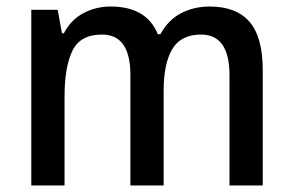

<svg xmlns="http://www.w3.org/2000/svg" viewBox="-20 -569 899 589"><path d="M623 -549Q705 -549 745.5 -502Q786 -455 786 -354V0H684V-338Q684 -463 597 -463Q535 -463 508.5 -418.5Q482 -374 482 -290V0H380V-339Q380 -463 293 -463Q226 -463 202 -413Q178 -363 178 -273V0H76V-539H157L170 -467H176Q198 -509 236.5 -529Q275 -549 319 -549Q430 -549 464 -464H472Q496 -508 535.5 -528.5Q575 -549 623 -549Z"/></svg>

Font: Noto Sans Kannada SemiCondensed Medium
Style: Regular
Weight: 500
Width: 4
Designer: Jelle Bosma - Monotype Design Team
Foundry: Monotype Imaging Inc.
Version: Version 2.005; ttfautohint (v1.8.4.7-5d5b)